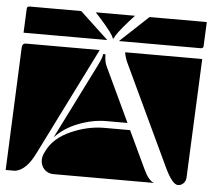

<svg xmlns="http://www.w3.org/2000/svg" viewBox="-47 -681 800 722"><g transform="rotate(5 352.5 -320.0)"><path d="M0 -10 20 -475Q21 -490 35 -490H313L109 -81Q77 -16 35 -10ZM409 -490H700L680 -40Q679 -27 670.5 -18.5Q662 -10 650 -10Q629 -10 600 -71L421 -451Q412 -470 409 -490ZM132 -59Q132 -73 139 -87L143 -95Q167 -144 230 -172Q293 -200 356 -200H453L520 -58Q539 -17 560 -10H177Q156 -12 144 -26Q132 -40 132 -59ZM169 -148 312 -434Q327 -464 327 -476H336Q336 -449 344 -432L441 -226H361Q311 -226 258 -206Q205 -186 169 -148ZM22 -530 26 -620Q26 -630 36 -630H231L338 -530ZM382 -530 489 -630H705L701 -540Q701 -530 691 -530ZM286 -630H434L414 -608Q365 -553 362 -538H358Q355 -553 306 -608Z"/></g></svg>

Font: PrimecolorCV1
Style: Medium
Weight: 500
Designer: gluk
Foundry: gluk
Version: Version 0.672